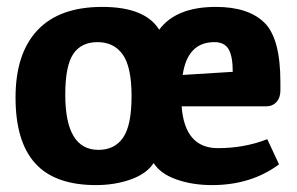

<svg xmlns="http://www.w3.org/2000/svg" viewBox="-20 -528 860 556"><path d="M594 8Q537 8 490.5 -8.5Q444 -25 425 -56Q405 -25 359 -8.5Q313 8 258 8Q139 8 82 -55Q25 -118 25 -245.5Q25 -373 88.5 -440.5Q152 -508 276 -508Q400 -508 441 -442Q490 -508 605 -508Q699 -508 745.5 -462.5Q792 -417 792 -290V-266Q792 -245 780.5 -232.5Q769 -220 750 -220H506Q515 -99 611 -99Q688 -99 754 -125L788 -52Q707 8 594 8ZM169 -254Q169 -94 265 -94Q312 -94 336.5 -129.5Q361 -165 361 -249.5Q361 -334 335.5 -370Q310 -406 262.5 -406Q215 -406 192 -371.5Q169 -337 169 -254ZM601 -406Q523 -406 509 -311L654 -320Q654 -365 642 -385.5Q630 -406 601 -406Z"/></svg>

Font: Patua One
Style: Regular
Weight: 400
Designer: luciano Vergara
Foundry: Luciano Vergara
Version: Version 1.002